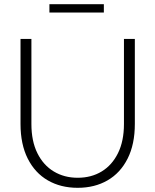

<svg xmlns="http://www.w3.org/2000/svg" viewBox="-20 -886 742 917"><path d="M351 11Q270 11 208.5 -24.5Q147 -60 112.5 -128.5Q78 -197 78 -294V-700H130V-294Q130 -212 158.5 -154.5Q187 -97 237 -67Q287 -37 351 -37Q416 -37 465.5 -67Q515 -97 543.5 -154.5Q572 -212 572 -294V-700H624V-294Q624 -197 589.5 -128.5Q555 -60 493.5 -24.5Q432 11 351 11ZM216 -826V-866H476V-826Z"/></svg>

Font: Red Hat Text Light
Style: Regular
Weight: 300
Designer: Pentagram, MCKL
Foundry: Pentagram, MCKL
Version: Version 1.023; ttfautohint (v1.8.3)